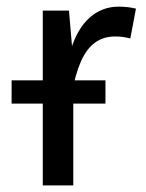

<svg xmlns="http://www.w3.org/2000/svg" viewBox="-20 -559 440 579"><path d="M338 -539Q351 -539 364.5 -537.5Q378 -536 390 -533L373 -443Q361 -446 351 -447.5Q341 -449 327 -449Q292 -449 266.5 -430.5Q241 -412 224 -373.5Q207 -335 196 -275L193 -407Q213 -473 250.5 -506Q288 -539 338 -539ZM109 -527H188L198 -410L201 -315V0H109ZM298 -246.6H15V-316.8H298Z"/></svg>

Font: Fira Sans Variable
Style: Regular
Weight: 400
Designer: Carrois Corporate & Edenspiekermann AG
Foundry: Carrois Corporate GbR & Edenspiekermann AG
Version: Version 4.202